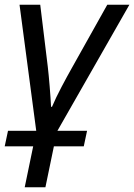

<svg xmlns="http://www.w3.org/2000/svg" viewBox="-35 -556 570 816"><path d="M70 240 106 66H-15L-1 0H119L48 -536H136L168 -273Q172 -239 176 -190Q180 -141 182 -102H186Q202 -140 226.5 -186.5Q251 -233 272 -270L421 -536H515L209 0H335L321 66H194L158 240Z"/></svg>

Font: Noto IKEA Latin
Style: Italic
Weight: 400
Italic angle: -12°
Designer: Monotype Design Team
Foundry: Monotype Imaging Inc.
Version: Version 1.0